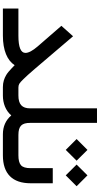

<svg xmlns="http://www.w3.org/2000/svg" viewBox="299 -990 691 1329"><g transform="rotate(90 644.5 -325.5)"><path d="M590.3 0C598.6 0 602.5 -17.1 602.5 -51.8V-57.1C602.5 -90.8 598.6 -107.4 590.3 -107.4H585.9C576.2 -107.4 567.9 -109.4 560.5 -113.3C553.2 -117.2 542.5 -127 527.3 -142.6C512.2 -157.7 488.3 -184.1 456.1 -221.7L231 -485.8L158.7 -404.8L301.3 -240.7C331.1 -206.1 346.2 -177.7 346.2 -156.2C346.2 -123.5 306.6 -107.4 227.1 -107.4H39.1V0H226.6C328.6 0 398.4 -30.3 431.2 -81.5C440.4 -72.3 448.2 -64.5 454.6 -59.1C466.3 -47.9 485.4 -30.8 499.5 -22.9C522.9 -9.3 549.3 0 582.5 0Z M922.4 0C930.7 0 934.6 -17.1 934.6 -51.8V-57.1C934.6 -90.8 930.7 -107.4 922.4 -107.4H914.6C851.6 -107.4 830.6 -130.9 830.6 -189V-651.4H730V-189C730 -132.8 702.6 -107.4 640.6 -107.4H585.4C577.1 -107.4 573.2 -90.8 573.2 -57.1V-51.8C573.2 -17.1 577.1 0 585.4 0H641.6C694.8 0 745.6 -19 778.8 -58.1C812 -19.5 855.5 0 909.7 0Z M916.5 -107.4C908.2 -107.4 904.3 -90.8 904.3 -57.1V-51.8C904.3 -17.1 908.2 0 916.5 0H1055.7C1182.1 0 1248.5 -65.9 1248.5 -191.4V-345.2H1144V-191.9C1144 -159.2 1137.2 -137.2 1124 -125.5C1110.4 -113.3 1087.4 -107.4 1055.2 -107.4ZM1017.6 -435.1 1092.3 -510.3 1017.6 -585.4 942.4 -510.3ZM1193.8 -435.1 1269 -510.3 1193.8 -585.4 1119.1 -510.3Z"/></g></svg>

Font: Shabnam Medium
Style: Regular
Weight: 500
Foundry: DejaVu fonts team - Redesigned by Saber Rastikerdar - Based on Vazir font
Version: Version 5.0.1